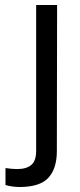

<svg xmlns="http://www.w3.org/2000/svg" viewBox="-20 -520 319 770"><path d="M58 230Q46 230 30.5 228Q15 226 2 222V154Q14 156 26.5 157Q39 158 49 158Q86 158 105.5 141.5Q125 125 125 85V-500H209L208 86Q208 156 174 193Q140 230 58 230Z"/></svg>

Font: Inclusive Sans
Style: Regular
Weight: 400
Designer: Olivia King
Foundry: Olivia King
Version: Version 2.004